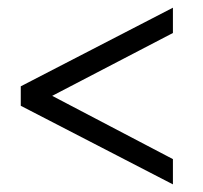

<svg xmlns="http://www.w3.org/2000/svg" viewBox="-20 -526 531 501"><path d="M34.2 -300.8 431.2 -505.9V-439.9L116.2 -275.9L431.2 -110.8V-44.9L34.2 -250Z"/></svg>

Font: Federo
Style: Regular
Weight: 400
Designer: Olexa M. Volochay | Cyreal.org
Foundry: Olexa M. Volochay | Cyreal.org
Version: Version 1.000